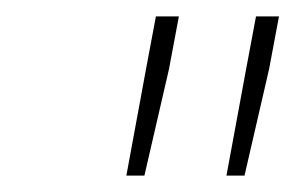

<svg xmlns="http://www.w3.org/2000/svg" viewBox="-20 -692 364 234"><path d="M134 -478 158 -608 170 -672H198L186 -608L156 -478ZM256 -478 280 -608 292 -672H320L308 -608L278 -478Z"/></svg>

Font: Source Sans 3
Style: Italic
Weight: 200
Italic angle: -11°
Designer: Paul D. Hunt
Foundry: Adobe
Version: Version 3.046;hotconv 1.0.118;makeotfexe 2.5.65603